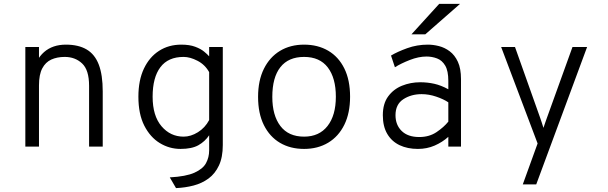

<svg xmlns="http://www.w3.org/2000/svg" viewBox="-20 -752 3120 985"><path d="M110 0V-511H180V-424L168 -436Q184 -465.5 206 -484.8Q228 -504 256 -513.5Q284 -523 318 -523Q382.5 -523 424.5 -498.2Q466.5 -473.5 486.8 -420.5Q507 -367.5 507 -283V0H437V-312Q437 -393 401.2 -426.5Q365.5 -460 312 -460Q273 -460 243.2 -446.5Q213.5 -433 196.8 -401.2Q180 -369.5 180 -314V0Z M883 213 851 158Q934 153.5 977.5 134Q1021 114.5 1037 84.8Q1053 55 1053 20V-58Q1031.5 -26 997.8 -7Q964 12 906 12Q849 12 799.8 -18Q750.5 -48 720.2 -107.5Q690 -167 690 -256Q690 -340 718.2 -399.8Q746.5 -459.5 796 -491.2Q845.5 -523 910 -523Q952.5 -523 981.2 -512.2Q1010 -501.5 1027.2 -487.2Q1044.5 -473 1053 -463V-511H1123V-8Q1123 55 1103.2 97Q1083.5 139 1049.8 163.8Q1016 188.5 973 199.8Q930 211 883 213ZM922 -51Q959 -51 995.5 -73.8Q1032 -96.5 1053 -136V-382Q1031.5 -420.5 993.2 -440.2Q955 -460 922 -460Q842.5 -460 802.8 -407.2Q763 -354.5 763 -256Q763 -158 808.5 -104.5Q854 -51 922 -51Z M1540 12Q1469.5 12 1416.5 -19.2Q1363.5 -50.5 1333.8 -110.2Q1304 -170 1304 -255Q1304 -339 1333.8 -399Q1363.5 -459 1416.5 -491Q1469.5 -523 1540 -523Q1610.5 -523 1663.8 -491.8Q1717 -460.5 1746.5 -400.8Q1776 -341 1776 -256Q1776 -172 1746.5 -112Q1717 -52 1663.8 -20Q1610.5 12 1540 12ZM1540 -51Q1617.5 -51 1660.2 -105.5Q1703 -160 1703 -256Q1703 -351.5 1661.8 -405.8Q1620.5 -460 1540 -460Q1460 -460 1418.5 -407.5Q1377 -355 1377 -255Q1377 -160 1418.5 -105.5Q1460 -51 1540 -51Z M2124 12Q2070.5 12 2030 -7.2Q1989.5 -26.5 1966.8 -65Q1944 -103.5 1944 -161Q1944 -220 1971.2 -257.2Q1998.5 -294.5 2042.2 -312.2Q2086 -330 2136 -330Q2173 -330 2207.8 -322.2Q2242.5 -314.5 2280 -294V-337Q2280 -388.5 2264 -415.5Q2248 -442.5 2222.2 -452.2Q2196.5 -462 2168 -462Q2127.5 -462 2082.2 -444.2Q2037 -426.5 2006 -407L1986 -467Q2018.5 -486.5 2069 -504.8Q2119.5 -523 2175 -523Q2202.5 -523 2232 -515.5Q2261.5 -508 2287.2 -488.8Q2313 -469.5 2329 -435Q2345 -400.5 2345 -346V0H2280V-50Q2249.5 -22.5 2209.8 -5.2Q2170 12 2124 12ZM2131 -49Q2182 -49 2219.5 -74.2Q2257 -99.5 2280 -128V-227Q2255.5 -243.5 2218 -256.2Q2180.5 -269 2143 -269Q2089 -269 2049 -242.8Q2009 -216.5 2009 -161Q2009 -111 2040.8 -80Q2072.5 -49 2131 -49ZM2091 -576 2233 -732H2340L2162 -576Z M2662 194 2738 -16 2551 -511H2622L2751 -148Q2755 -136.5 2759.2 -123.8Q2763.5 -111 2768 -96Q2772.5 -109.5 2777 -122.5Q2781.5 -135.5 2786 -148L2917 -511H2992L2731 194Z"/></svg>

Font: Overpass Mono Light Light
Style: Regular
Weight: 300
Monospace: yes
Version: Version 4.000